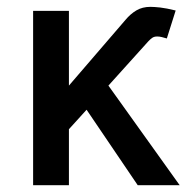

<svg xmlns="http://www.w3.org/2000/svg" viewBox="-20 -543 564 563"><path d="M383.8 0 233.9 -221.2 182.1 -164.1V0H77.1V-511.2H182.1V-292L348.1 -484.9Q362.3 -502 379.9 -512.5Q397.5 -522.9 420.9 -522.9Q431.6 -522.9 449.7 -521Q467.8 -519 495.1 -512.2L469.2 -430.2Q461.4 -432.6 454.3 -434.3Q447.3 -436 440.9 -436Q432.1 -436 426.5 -432.1Q420.9 -428.2 415 -421.9L297.9 -292L506.8 0Z"/></svg>

Font: Lorenzo Sans Medium
Style: Regular
Weight: 500
Foundry: Intel Corporation
Version: Version 1.00; ttfautohint (v1.5)